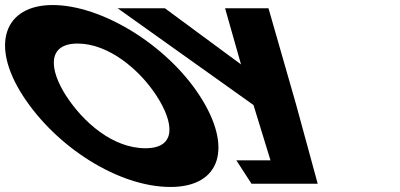

<svg xmlns="http://www.w3.org/2000/svg" viewBox="-274 -738 1597 767"><path d="M195.8 -705.1 738.7 -318.4 806.6 -97.4H670.2L730.8 -3.9H835.4H995.2L908 -323.5L798.5 -705.1H625.1L688.8 -480.7L384.5 -705.1ZM-182.1 -354.9C-49.4 -150.1 199.7 8.9 407.1 8.9C608.6 8.9 656.9 -150.1 524.2 -354.9C391.6 -559.8 131.1 -717.9 -63.6 -717.9C-256.5 -717.9 -314.8 -559.8 -182.1 -354.9ZM-9.6 -354.9C-77.3 -459.5 -87.2 -564 36.1 -564C160.2 -564 284 -459.5 351.7 -354.9C419.4 -250.4 434.4 -145.8 306.9 -145.8C176 -145.8 58.2 -250.4 -9.6 -354.9Z"/></svg>

Font: Hussar
Style: BdOpOblSeven
Weight: 700
Foundry: Cannot Into Space Fonts
Version: Version 2.00